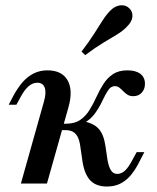

<svg xmlns="http://www.w3.org/2000/svg" viewBox="-20 -693 594 725"><path d="M383.9 11.3Q343.5 11.3 321.8 -10.9Q300 -33.1 291.9 -80.6L283.1 -141.1Q279.8 -164.5 272.6 -177.4Q265.3 -190.3 254.4 -196Q243.5 -201.6 227.4 -201.6H195.2L200.8 -225.8H228.2Q262.1 -225.8 283.1 -240.3Q304 -254.8 318.1 -277.8Q332.3 -300.8 344 -326.6Q355.6 -352.4 370.2 -375.4Q384.7 -398.4 406.5 -412.9Q428.2 -427.4 461.3 -427.4Q492.7 -427.4 510.1 -414.1Q527.4 -400.8 527.4 -376.6Q527.4 -356.5 515.3 -343.1Q503.2 -329.8 483.1 -329.8Q470.2 -329.8 461.3 -335.5Q452.4 -341.1 445.2 -348.8Q437.9 -356.5 430.6 -362.1Q423.4 -367.7 413.7 -367.7Q398.4 -367.7 387.9 -351.6Q377.4 -335.5 366.5 -312.1Q355.6 -288.7 339.1 -265.3Q322.6 -241.9 294.4 -226.6L296 -234.7Q333.9 -227.4 352.8 -206.5Q371.8 -185.5 378.2 -141.1L386.3 -87.1Q391.1 -61.3 399.6 -48.8Q408.1 -36.3 422.6 -36.3Q438.7 -36.3 452.4 -49.2Q466.1 -62.1 480.6 -90.3L496 -118.5H525L500.8 -71.8Q487.9 -47.6 471.4 -28.6Q454.8 -9.7 433.5 0.8Q412.1 11.3 383.9 11.3ZM58.9 0 146 -309.7Q155.6 -343.5 148.8 -362.1Q141.9 -380.6 121 -380.6Q103.2 -380.6 87.5 -366.9Q71.8 -353.2 57.3 -325.8L41.9 -297.6H12.9L30.6 -331.5Q46.8 -361.3 65.3 -382.7Q83.9 -404 107.3 -415.7Q130.6 -427.4 158.9 -427.4Q213.7 -427.4 235.1 -389.9Q256.5 -352.4 238.7 -288.7L157.3 0ZM301.6 -484.7 287.9 -498.4Q316.9 -536.3 335.5 -565.7Q354 -595.2 368.1 -616.9Q382.3 -638.7 396.8 -653.2Q414.5 -671 435.1 -673Q455.6 -675 469.4 -660.5Q482.3 -646.8 479.8 -628.2Q477.4 -609.7 458.1 -591.1Q443.5 -575.8 421.4 -562.5Q399.2 -549.2 369.8 -531.5Q340.3 -513.7 301.6 -484.7Z"/></svg>

Font: Playfair 5pt SemiExpanded Light SemiBold
Style: Italic
Weight: 600
Italic angle: -15.6°
Version: Version 2.001;gftools[0.9.30]